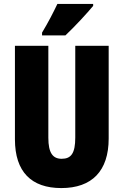

<svg xmlns="http://www.w3.org/2000/svg" viewBox="-20 -947 628 977"><path d="M454 -917V-927H272C251 -883 226 -834 194 -781V-767H313C363 -814 426 -883 454 -917ZM533 -242V-714H363V-247C363 -167 342 -139 294 -139C249 -139 226 -168 226 -246V-714H56V-238C56 -72 140 10 292 10C448 10 533 -77 533 -242Z"/></svg>

Font: Noto Sans Myanmar ExtraCondensed Black
Style: Regular
Weight: 900
Width: 2
Designer: Monotype Design Team
Foundry: Monotype Imaging Inc.
Version: Version 2.107